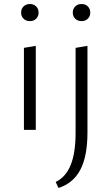

<svg xmlns="http://www.w3.org/2000/svg" viewBox="-20 -646 554 955"><path d="M99 0V-408L158 -418V0ZM129 -541Q109 -541 97 -553Q85 -565 85 -583Q85 -602 97 -614Q109 -626 129 -626Q148 -626 160 -614Q172 -602 172 -583Q172 -565 160 -553Q148 -541 129 -541ZM356 13V-408L415 -418V13Q415 130 380 197.5Q345 265 271 289L257 259Q307 235 331.5 175Q356 115 356 13ZM386 -541Q366 -541 354 -553Q342 -565 342 -583Q342 -602 354 -614Q366 -626 386 -626Q405 -626 417 -614Q429 -602 429 -583Q429 -565 417 -553Q405 -541 386 -541Z"/></svg>

Font: Ysabeau Office Light
Style: Regular
Weight: 300
Designer: Christian Thalmann (Catharsis Fonts)
Version: Version 2.001;gftools[0.9.30]; featfreeze: tnum,lnum,ss02